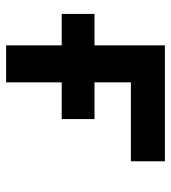

<svg xmlns="http://www.w3.org/2000/svg" viewBox="14 -572 558 626"><g transform="rotate(90 293.0 -259.0)"><path d="M25.4 -181.2V-288.1H127.9V-517.6H505.9V-406.7H248.5V-288.1H368.2V-181.2H248.5V0H127.9V-181.2Z"/></g></svg>

Font: Cascadia Code SemiBold
Style: Regular
Weight: 600
Monospace: yes
Designer: Aaron Bell
Foundry: Saja Typeworks
Version: Version 2404.023; ttfautohint (v1.8.4)